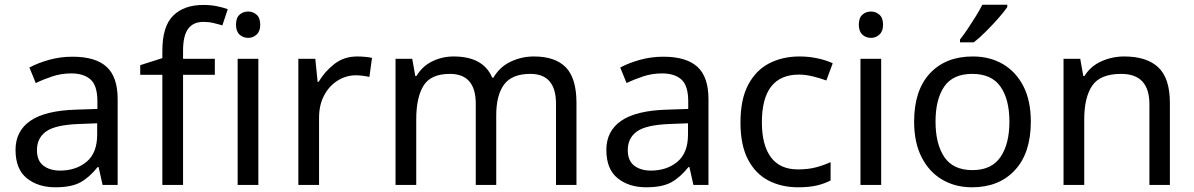

<svg xmlns="http://www.w3.org/2000/svg" viewBox="-20 -786 5073 816"><path d="M288 -545Q386 -545 433 -502Q480 -459 480 -365V0H416L399 -76H395Q360 -32 321.5 -11Q283 10 215 10Q142 10 94 -28.5Q46 -67 46 -149Q46 -229 109 -272.5Q172 -316 303 -320L394 -323V-355Q394 -422 365 -448Q336 -474 283 -474Q241 -474 203 -461.5Q165 -449 132 -433L105 -499Q140 -518 188 -531.5Q236 -545 288 -545ZM314 -259Q214 -255 175.5 -227Q137 -199 137 -148Q137 -103 164.5 -82Q192 -61 235 -61Q303 -61 348 -98.5Q393 -136 393 -214V-262Z M893 -468H758V0H670V-468H576V-509L670 -539V-570Q670 -674 716 -719.5Q762 -765 844 -765Q876 -765 902.5 -759.5Q929 -754 948 -747L925 -678Q909 -683 888 -688Q867 -693 845 -693Q801 -693 779.5 -663.5Q758 -634 758 -571V-536H893Z M1035 -737Q1055 -737 1070.5 -723.5Q1086 -710 1086 -681Q1086 -653 1070.5 -639Q1055 -625 1035 -625Q1013 -625 998 -639Q983 -653 983 -681Q983 -710 998 -723.5Q1013 -737 1035 -737ZM1078 -536V0H990V-536Z M1498 -546Q1513 -546 1530.5 -544.5Q1548 -543 1561 -540L1550 -459Q1537 -462 1521.5 -464Q1506 -466 1492 -466Q1451 -466 1415 -443.5Q1379 -421 1357.5 -380.5Q1336 -340 1336 -286V0H1248V-536H1320L1330 -438H1334Q1360 -482 1401 -514Q1442 -546 1498 -546Z M2249 -546Q2340 -546 2385 -499.5Q2430 -453 2430 -349V0H2343V-345Q2343 -472 2234 -472Q2156 -472 2122.5 -427Q2089 -382 2089 -296V0H2002V-345Q2002 -472 1892 -472Q1811 -472 1780 -422Q1749 -372 1749 -278V0H1661V-536H1732L1745 -463H1750Q1775 -505 1817.5 -525.5Q1860 -546 1908 -546Q2034 -546 2072 -456H2077Q2104 -502 2150.5 -524Q2197 -546 2249 -546Z M2799 -545Q2897 -545 2944 -502Q2991 -459 2991 -365V0H2927L2910 -76H2906Q2871 -32 2832.5 -11Q2794 10 2726 10Q2653 10 2605 -28.5Q2557 -67 2557 -149Q2557 -229 2620 -272.5Q2683 -316 2814 -320L2905 -323V-355Q2905 -422 2876 -448Q2847 -474 2794 -474Q2752 -474 2714 -461.5Q2676 -449 2643 -433L2616 -499Q2651 -518 2699 -531.5Q2747 -545 2799 -545ZM2825 -259Q2725 -255 2686.5 -227Q2648 -199 2648 -148Q2648 -103 2675.5 -82Q2703 -61 2746 -61Q2814 -61 2859 -98.5Q2904 -136 2904 -214V-262Z M3372 10Q3301 10 3245.5 -19Q3190 -48 3158.5 -109Q3127 -170 3127 -265Q3127 -364 3160 -426Q3193 -488 3249.5 -517Q3306 -546 3378 -546Q3419 -546 3457 -537.5Q3495 -529 3519 -517L3492 -444Q3468 -453 3436 -461Q3404 -469 3376 -469Q3218 -469 3218 -266Q3218 -169 3256.5 -117.5Q3295 -66 3371 -66Q3415 -66 3448.5 -75Q3482 -84 3510 -97V-19Q3483 -5 3450.5 2.5Q3418 10 3372 10Z M3682 -737Q3702 -737 3717.5 -723.5Q3733 -710 3733 -681Q3733 -653 3717.5 -639Q3702 -625 3682 -625Q3660 -625 3645 -639Q3630 -653 3630 -681Q3630 -710 3645 -723.5Q3660 -737 3682 -737ZM3725 -536V0H3637V-536Z M4361 -269Q4361 -136 4293.5 -63Q4226 10 4111 10Q4040 10 3984.5 -22.5Q3929 -55 3897 -117.5Q3865 -180 3865 -269Q3865 -402 3932 -474Q3999 -546 4114 -546Q4187 -546 4242.5 -513.5Q4298 -481 4329.5 -419.5Q4361 -358 4361 -269ZM3956 -269Q3956 -174 3993.5 -118.5Q4031 -63 4113 -63Q4194 -63 4232 -118.5Q4270 -174 4270 -269Q4270 -364 4232 -418Q4194 -472 4112 -472Q4030 -472 3993 -418Q3956 -364 3956 -269ZM4261 -756Q4249 -738 4224 -709.5Q4199 -681 4170.5 -652.5Q4142 -624 4118 -606H4060V-618Q4075 -637 4092.5 -663Q4110 -689 4127 -716.5Q4144 -744 4155 -766H4261Z M4758 -546Q4854 -546 4903 -499.5Q4952 -453 4952 -349V0H4865V-343Q4865 -472 4745 -472Q4656 -472 4622 -422Q4588 -372 4588 -278V0H4500V-536H4571L4584 -463H4589Q4615 -505 4661 -525.5Q4707 -546 4758 -546Z"/></svg>

Font: Noto Sans Marchen
Style: Regular
Weight: 400
Designer: Monotype Design Team
Foundry: Monotype Imaging Inc.
Version: Version 2.003; ttfautohint (v1.8.4.7-5d5b)